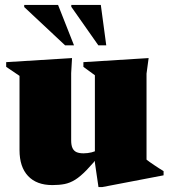

<svg xmlns="http://www.w3.org/2000/svg" viewBox="-20 -738 683 777"><path d="M268 -170Q268 -150 273.5 -138.5Q279 -127 290 -122.2Q301 -117.5 318 -117.5Q334.5 -117.5 350.8 -121.5Q367 -125.5 387 -135.5L391.5 -120Q356 -76 330.5 -49.8Q305 -23.5 284 -10.5Q263 2.5 241.2 6.8Q219.5 11 192 11Q128 11 93.5 -25.8Q59 -62.5 59 -130.5V-431L5 -467.5V-486.5L271.5 -503L268 -442ZM378.5 19 364 -80V-433.5L317.5 -467.5V-486.5L581.5 -503L573 -440V-92Q578 -88 586 -82.2Q594 -76.5 603.8 -70Q613.5 -63.5 623.2 -57.2Q633 -51 642 -45.5V-28.5L394 19ZM279.5 -554.5H243.5L78 -709.5V-718H215ZM410 -554.5H378L268.5 -710.5V-718H388Z"/></svg>

Font: Newsreader 60pt ExtraBold
Style: Regular
Weight: 800
Designer: Hugues Gentile
Foundry: Production Type
Version: Version 1.003